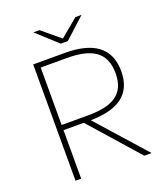

<svg xmlns="http://www.w3.org/2000/svg" viewBox="-155 -978 945 1086"><g transform="rotate(-20 317.0 -435.0)"><path d="M111 0H145V-292H267L525 0H569L309 -292C469 -294 566 -351 566 -494C566 -640 466 -700 302 -700H111ZM303 -323H145V-669H303C452 -669 532 -621 532 -494C532 -368 452 -323 303 -323ZM298 -757H340L464 -870H427L319 -780L211 -870H174Z"/></g></svg>

Font: Chess Sans ExtraLight
Style: Regular
Weight: 275
Designer: Wolf Bōese
Foundry: Wolf Bōese
Version: Version 7.223;Glyphs 3.3 (3306)